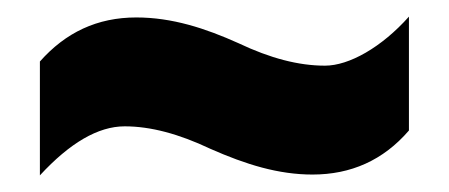

<svg xmlns="http://www.w3.org/2000/svg" viewBox="-20 -468 540 231"><path d="M233 -289C276 -270 315 -258 356 -258C402 -258 441 -275 472 -311V-448C439 -411 400 -389 371 -389C339 -389 305 -398 267 -416C227 -434 187 -447 144 -447C97 -447 59 -429 28 -394V-257C64 -296 98 -316 130 -316C161 -316 195 -307 233 -289Z"/></svg>

Font: Noto Sans Ethiopic ExtraCondensed Black
Style: Regular
Weight: 900
Width: 2
Designer: Monotype Design Team
Foundry: Monotype Imaging Inc.
Version: Version 2.102